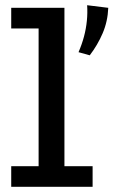

<svg xmlns="http://www.w3.org/2000/svg" viewBox="-20 -716 435 736"><path d="M128 -22V-686H227V-22ZM23 0V-79H335V0ZM23 -607V-686H221V-607ZM314 -696 395 -686Q393 -634 373.5 -588.5Q354 -543 324 -504L281 -516Q294 -546 302 -576Q310 -606 313 -636.5Q316 -667 314 -696Z"/></svg>

Font: BioRhyme ExtraBold
Style: Regular
Weight: 400
Version: Version 1.600;gftools[0.9.33]